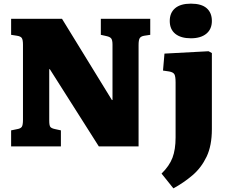

<svg xmlns="http://www.w3.org/2000/svg" viewBox="-20 -803 1249 1053"><path d="M41 0V-88L75 -95Q93 -98 99.5 -107.5Q106 -117 106 -146V-558Q106 -585 99.5 -594.5Q93 -604 73 -607L41 -612V-700H320L594 -254L597 -255V-558Q597 -583 590 -592Q583 -601 564 -605L533 -612V-700H804V-612L771 -607Q753 -604 746.5 -594Q740 -584 740 -556V0H522L253 -424L250 -423V-142Q250 -114 256.5 -106.5Q263 -99 282 -95L314 -88V0ZM1027 -593Q972 -593 941.5 -617.5Q911 -642 911 -688Q911 -733 940.5 -758Q970 -783 1027 -783Q1085 -783 1113.5 -758Q1142 -733 1142 -688Q1142 -643 1111.5 -618Q1081 -593 1027 -593ZM931 230 866 149Q909 107 926 62Q943 17 943 -49V-351Q943 -384 936.5 -395.5Q930 -407 908 -411L874 -416L882 -509L1124 -522L1142 -512V-95Q1142 -4 1113 56.5Q1084 117 1036 158Q988 199 931 230Z"/></svg>

Font: Literata 12pt ExtraBold
Style: Regular
Weight: 800
Designer: Latin by Veronika Burian and Jose Scaglione. Greek by Irene Vlachou. Cyrillic by Vera Evstafieva.
Foundry: TypeTogether
Version: Version 3.002